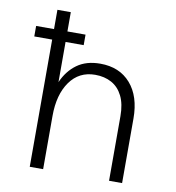

<svg xmlns="http://www.w3.org/2000/svg" viewBox="-78 -750 749 819"><g transform="rotate(10 297.0 -340.0)"><path d="M505 0H448.5V-279.5Q448.5 -332.5 431.2 -367Q414 -401.5 383.5 -418.2Q353 -435 312.5 -435Q242.5 -435 202.8 -379Q163 -323 163 -230.5V0H105V-680H163V-377Q185 -427.5 225 -456.5Q265 -485.5 325.5 -485.5Q409 -485.5 457 -430.5Q505 -375.5 505 -279.5ZM241.5 -551H27.5V-596.5H241.5Z"/></g></svg>

Font: Betina Sans Light
Style: Regular
Weight: 300
Designer: Jonathan Pinhorn (font) & Cristiano Sobral (main changes)
Version: Version 2.001;October 6, 2020;FontCreator 13.0.0.2681 64-bit